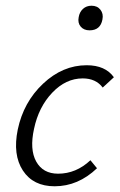

<svg xmlns="http://www.w3.org/2000/svg" viewBox="-20 -646 418 671"><path d="M293 -540Q273 -540 262 -553Q251 -566 255 -586Q258 -604 270 -615Q282 -626 300 -626Q320 -626 331 -612Q342 -598 338 -578Q331 -540 293 -540ZM339 -340Q315 -372 269 -372Q210 -372 162.5 -322Q115 -272 99 -196Q83 -124 106.5 -81.5Q130 -39 183 -39Q246 -39 296 -86L319 -58Q253 5 171 5Q96 5 60 -50Q24 -105 42 -193Q62 -289 130.5 -353.5Q199 -418 283 -418Q348 -418 378 -376Z"/></svg>

Font: EauTest Semilight
Style: Italic
Weight: 300
Italic angle: -12°
Designer: Christian Thalmann (Catharsis Fonts)
Version: Version 0.001;PS 000.001;hotconv 1.0.88;makeotf.lib2.5.64775